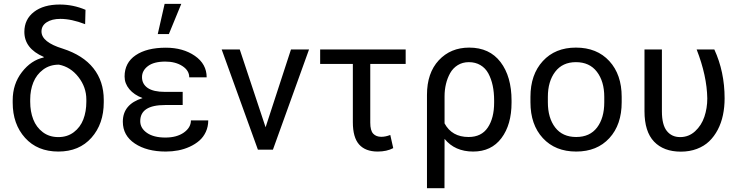

<svg xmlns="http://www.w3.org/2000/svg" viewBox="-20 -789 3895 1012"><path d="M108.4 -621.1Q108.4 -687 158.9 -726.1Q209.5 -765.1 294.9 -765.1Q365.7 -765.1 430.7 -737.3L428.7 -661.6Q356.4 -689.5 298.3 -689.5Q253.4 -689.5 226.1 -671.6Q198.7 -653.8 198.7 -623Q198.7 -566.9 310.5 -532.7Q418 -498 472.4 -429.2Q526.9 -360.4 526.9 -262.7V-250Q526.9 -136.2 462.2 -63.2Q397.5 9.8 287.6 9.8Q177.2 9.8 112.1 -62.5Q46.9 -134.8 46.9 -248V-260.3Q46.9 -346.2 95.5 -408.9Q144 -471.7 210.9 -486.3L210 -489.3Q108.4 -533.2 108.4 -621.1ZM139.2 -264.6V-252.4Q139.2 -201.2 155.3 -159.7Q171.4 -118.2 205.6 -92.3Q239.7 -66.4 287.6 -66.4Q335 -66.4 369.1 -92.3Q403.3 -118.2 419.2 -159.7Q435.1 -201.2 435.1 -252.4V-264.6Q435.1 -329.6 393.3 -383.1Q351.6 -436.5 290.5 -448.2Q242.2 -448.2 207.3 -422.1Q172.4 -396 155.8 -355Q139.2 -314 139.2 -264.6Z M627.4 -147.5Q627.4 -239.7 731.4 -272Q686.5 -289.1 661.6 -319.1Q636.7 -349.1 636.7 -385.7Q636.7 -458.5 695.3 -498Q753.9 -537.6 854 -537.6Q944.8 -537.6 1007.1 -494.6Q1069.3 -451.7 1069.3 -381.3H977.5Q977.5 -417.5 941.2 -440.9Q904.8 -464.4 851.6 -464.4Q791 -464.4 759.8 -440.7Q728.5 -417 728.5 -382.3Q728.5 -346.2 758.5 -325.4Q788.6 -304.7 849.6 -304.7H942.9V-235.4H849.6Q719.2 -235.4 719.2 -150.4Q719.2 -113.3 754.6 -88.6Q790 -64 851.6 -64Q911.6 -64 949 -90.3Q986.3 -116.7 986.3 -154.3H1077.6Q1077.6 -121.6 1064.9 -94Q1052.2 -66.4 1030.5 -47.6Q1008.8 -28.8 980 -15.6Q951.2 -2.4 919.4 3.7Q887.7 9.8 854 9.8Q753.9 9.8 690.7 -32.5Q627.4 -74.7 627.4 -147.5ZM811.5 -609.4 847.7 -768.6H935.5L870.1 -609.4Z M1339.4 0 1148.4 -528.3H1243.7L1379.9 -118.2L1513.7 -528.3H1608.9L1418.5 0Z M1667.5 -452.1V-528.3H2118.2V-452.1H1931.6V-142.1Q1931.6 -101.1 1947 -84.5Q1962.4 -67.9 1989.7 -67.9Q2012.2 -67.9 2037.1 -77.6L2052.7 -8.3Q2018.6 9.8 1970.7 9.8Q1906.2 9.8 1873 -27.3Q1839.8 -64.5 1839.8 -145V-452.1Z M2322.8 203.1H2230.5V-288.6Q2230.5 -404.3 2292.7 -471.2Q2355 -538.1 2453.1 -538.1Q2560.1 -538.1 2618.2 -461.9Q2676.3 -385.7 2676.3 -258.8V-248.5Q2676.3 -131.8 2623 -61Q2569.8 9.8 2474.1 9.8Q2377.4 9.8 2323.2 -57.1ZM2323.2 -281.7V-138.7Q2361.8 -66.9 2449.7 -66.9Q2517.6 -66.9 2551 -116.7Q2584.5 -166.5 2584.5 -248.5V-258.8Q2584.5 -302.2 2576.9 -337.9Q2569.3 -373.5 2554 -401.9Q2538.6 -430.2 2512.2 -445.8Q2485.8 -461.4 2451.2 -461.4Q2418 -461.4 2392.6 -445.6Q2367.2 -429.7 2352.5 -403.3Q2337.9 -377 2330.6 -346.2Q2323.2 -315.4 2323.2 -281.7Z M2775.9 -250V-278.3Q2775.9 -396 2841.1 -467Q2906.2 -538.1 3015.6 -538.1Q3126.5 -538.1 3191.7 -467Q3256.8 -396 3256.8 -278.3V-250Q3256.8 -131.8 3191.9 -61Q3127 9.8 3017.1 9.8Q2906.7 9.8 2841.3 -61Q2775.9 -131.8 2775.9 -250ZM2867.7 -278.3V-250Q2867.7 -167.5 2906.2 -117.2Q2944.8 -66.9 3017.1 -66.9Q3088.9 -66.9 3127 -116.9Q3165 -167 3165 -250V-278.3Q3165 -359.9 3126.2 -410.6Q3087.4 -461.4 3015.6 -461.4Q2944.8 -461.4 2906.2 -410.6Q2867.7 -359.9 2867.7 -278.3Z M3568.8 10.3Q3478 10.3 3427.5 -42.5Q3377 -95.2 3377 -203.1V-528.3H3468.8V-202.1Q3468.8 -131.3 3494.6 -98.9Q3520.5 -66.4 3564.9 -66.4Q3610.4 -66.4 3643.8 -97.2Q3677.2 -127.9 3692.6 -173.3Q3708 -218.8 3708 -270.5Q3706.1 -389.2 3651.9 -528.3H3745.1Q3799.3 -410.6 3799.3 -271Q3799.3 -224.1 3790.5 -182.4Q3781.7 -140.6 3763.2 -105.2Q3744.6 -69.8 3718 -44.2Q3691.4 -18.6 3653.1 -4.2Q3614.7 10.3 3568.8 10.3Z"/></svg>

Font: Bert Sans Medium
Style: Regular
Weight: 500
Designer: Christian Robertson, Adam Twardoch, & Cristiano Sobral
Foundry: Google
Version: Version 12.135;January 10, 2020;FontCreator 12.0.0.2547 64-b